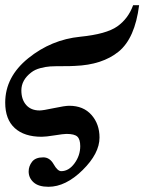

<svg xmlns="http://www.w3.org/2000/svg" viewBox="-25 -512 554 737"><path d="M486 -492H509Q493 -365 430.5 -314Q368 -263 262 -259Q248 -258 216 -258Q184 -258 167.5 -257Q151 -256 130 -250.5Q109 -245 95 -234Q57 -205 57 -165Q57 -130 75.5 -109Q94 -88 127 -88Q140 -88 182 -97Q224 -106 241 -106Q295 -106 326 -71Q357 -36 357 16Q357 77 292 141Q227 205 161 205Q123 205 104 188Q85 171 85 146Q85 126 98 109Q111 92 141 92Q166 92 181 118.5Q196 145 210 145Q239 145 261 115Q283 85 283 49Q283 23 272 12.5Q261 2 230 2Q219 2 185 7.5Q151 13 135 13Q68 13 31.5 -20.5Q-5 -54 -5 -118Q-5 -217 83.5 -288.5Q172 -360 283 -371Q383 -381 425 -410.5Q467 -440 486 -492Z"/></svg>

Font: STIX
Style: Bold Italic
Weight: 700
Italic angle: -16.33°
Designer: MicroPress Inc., with final additions and corrections provided by Coen Hoffman, Elsevier (retired)
Version: Version 1.1.1